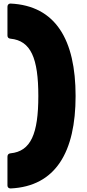

<svg xmlns="http://www.w3.org/2000/svg" viewBox="-20 -854 493 1082"><path d="M40 208C294 196 406 2 406 -313C406 -629 294 -822 39 -834C29 -834 22 -827 22 -816V-654C22 -643 28 -637 39 -636C154 -625 196 -526 196 -313C196 -100 154 -1 39 10C28 11 22 18 22 29V191C22 202 29 208 40 208Z"/></svg>

Font: LINE Seed JP App_OTF ExtraBold
Style: Regular
Weight: 800
Designer: LINE & Fontrix & Fontworks
Version: Version 1.013